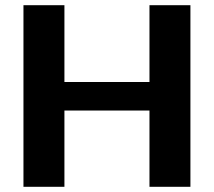

<svg xmlns="http://www.w3.org/2000/svg" viewBox="-20 -720 824 740"><path d="M70.4 -700H228.3V-341.3L193.1 -403.9H589.7L556.1 -341.3V-700H713.9V0H556.1V-359.1L589.7 -294.1H193.1L228.3 -359.1V0H70.4Z"/></svg>

Font: Pathway Extreme 8pt Thin
Style: Regular
Weight: 100
Designer: Eduardo Rodriguez Tunni
Foundry: Eduardo Rodriguez Tunni
Version: Version 1.000